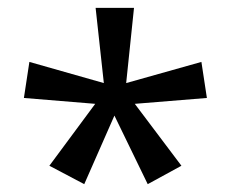

<svg xmlns="http://www.w3.org/2000/svg" viewBox="-20 -780 591 490"><path d="M322 -760 302 -568 494 -622 508 -530 324 -515 443 -357 357 -310 272 -485 195 -310 106 -357 223 -515 41 -530 55 -622 245 -568 224 -760Z"/></svg>

Font: Go Noto Current
Style: Regular
Weight: 400
Designer: Monotype Design Team
Foundry: Monotype Imaging Inc.
Version: Version 2.007; ttfautohint (v1.8) -l 8 -r 50 -G 200 -x 14 -D